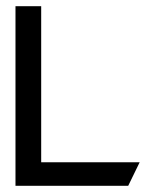

<svg xmlns="http://www.w3.org/2000/svg" viewBox="-20 -600 491 620"><path d="M30 0H394L431 -76H113V-580H30Z"/></svg>

Font: Charger Pro
Style: Bd
Weight: 700
Designer: Jasper
Foundry: Cannot Into Space Fonts
Version: Version 1.09